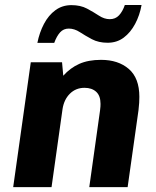

<svg xmlns="http://www.w3.org/2000/svg" viewBox="-20 -766 640 786"><path d="M34 0 106 -511H234L239 -456Q267.5 -488 304.5 -504.5Q341.5 -521 393.5 -521Q464 -521 507.2 -483.8Q550.5 -446.5 550.5 -369.5Q550.5 -359.5 549.8 -345.5Q549 -331.5 547 -315L502.5 0H345.5L389.5 -313.5Q391 -323 391.2 -330Q391.5 -337 391.5 -341Q391.5 -374 373.8 -390.2Q356 -406.5 326 -406.5Q290.5 -406.5 266.2 -382.5Q242 -358.5 236 -319.5L191 0ZM133 -590.5Q141.5 -633 160 -668.2Q178.5 -703.5 206.8 -724.2Q235 -745 272.5 -745Q309.5 -745 336.2 -730.8Q363 -716.5 385 -702Q407 -687.5 429.5 -687.5Q452.5 -687.5 467.2 -703.2Q482 -719 491 -745.5H559.5Q552 -703.5 533.2 -668.2Q514.5 -633 486.5 -612Q458.5 -591 420.5 -591Q383.5 -591 356.2 -605.5Q329 -620 306.8 -634.5Q284.5 -649 261.5 -649Q240 -649 226 -633.5Q212 -618 202 -590.5Z"/></svg>

Font: Chivo Mono Medium
Style: Italic
Weight: 500
Italic angle: -8.05°
Monospace: yes
Designer: Hector Gatti
Foundry: Omnibus-Type
Version: Version 1.008